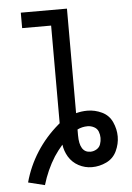

<svg xmlns="http://www.w3.org/2000/svg" viewBox="-56 -777 612 891"><g transform="rotate(-5 250.0 -331.5)"><path d="M117 72 40 53Q60 -21 101.5 -86Q143 -151 204 -203L210 -208V-663H75V-735H290V-248Q316 -255 343 -255Q378 -255 410.5 -239.5Q443 -224 458 -191Q473 -158 473 -123.5Q473 -89 457.5 -56Q442 -23 409.5 -7.5Q377 8 342 8Q309 8 280 -7.5Q251 -23 234 -51Q218 -78 214 -108Q193 -84 175 -57Q156 -27 141.5 5.5Q127 38 117 72ZM341 -64Q356 -64 369.5 -72Q383 -80 388 -94.5Q393 -109 393 -124Q393 -139 387.5 -153.5Q382 -168 367.5 -175.5Q353 -183 338 -183Q312 -183 290 -172V-160Q290 -153 290 -145Q290 -64 341 -64Z"/></g></svg>

Font: Iosevka SS01
Style: Regular
Weight: 400
Monospace: yes
Designer: Belleve Invis
Foundry: Belleve Invis
Version: 2.3.3; ttfautohint (v1.8.3)